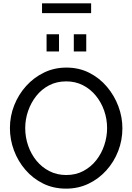

<svg xmlns="http://www.w3.org/2000/svg" viewBox="-20 -1117 788 1142"><path d="M373 5Q298 5 237 -25Q176 -55 131.5 -106.5Q87 -158 63 -222.5Q39 -287 39 -355Q39 -426 64.5 -490.5Q90 -555 135.5 -605.5Q181 -656 242 -685.5Q303 -715 375 -715Q450 -715 511 -684Q572 -653 616 -601Q660 -549 684 -485Q708 -421 708 -354Q708 -283 683 -218.5Q658 -154 612.5 -103.5Q567 -53 506 -24Q445 5 373 5ZM130 -355Q130 -301 147.5 -250.5Q165 -200 197 -161Q229 -122 274 -99Q319 -76 374 -76Q431 -76 476 -100Q521 -124 552.5 -164Q584 -204 600.5 -254Q617 -304 617 -355Q617 -409 599.5 -459Q582 -509 549.5 -548.5Q517 -588 472.5 -610.5Q428 -633 374 -633Q317 -633 272 -609.5Q227 -586 195.5 -546Q164 -506 147 -456.5Q130 -407 130 -355ZM257 -811V-913H331V-811ZM419 -811V-913H493V-811ZM230 -1039V-1097H522V-1039Z"/></svg>

Font: Raleway Thin Medium
Style: Regular
Weight: 500
Version: Version 4.026